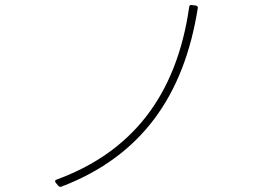

<svg xmlns="http://www.w3.org/2000/svg" viewBox="-20 -736 1040 762"><path d="M223 5C541 -116 710 -356 765 -704C766 -709 763 -713 757 -714L741 -716C735 -717 732 -715 731 -709C680 -351 499 -131 204 -23C198 -21 197 -16 201 -11L211 1C214 5 218 6 223 5Z"/></svg>

Font: LINE Seed JP_OTF Thin
Style: Regular
Weight: 250
Designer: LY Corporation & Fontrix & Fontworks
Version: Version 1.007